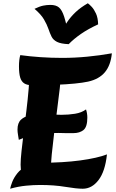

<svg xmlns="http://www.w3.org/2000/svg" viewBox="-20 -1135 709 1174"><path d="M140 -29Q119 -49 112.5 -73.5Q106 -98 106 -128Q106 -159 111.5 -210.5Q117 -262 125 -326Q133 -390 141.5 -459Q150 -528 155.5 -595Q161 -662 161 -719L350 -721Q352 -712 352 -703Q352 -694 352 -683Q352 -651 345.5 -595Q339 -539 330 -470Q321 -401 312 -329Q303 -257 296.5 -191.5Q290 -126 290 -77Q290 -70 290 -64Q290 -58 290 -52ZM42 19Q45 3 55 -23Q65 -49 86.5 -76Q108 -103 145.5 -121.5Q183 -140 241 -140Q301 -140 359.5 -143.5Q418 -147 470 -154Q522 -161 564 -170.5Q606 -180 634 -191Q623 -87 582.5 -34Q542 19 486 19Q448 19 379.5 7.5Q311 -4 225 -4Q185 -4 138.5 0.5Q92 5 42 19ZM95 -280Q93 -295 90 -311.5Q87 -328 87 -343Q87 -383 108 -403Q129 -423 164 -429.5Q199 -436 242 -436Q261 -436 280 -435.5Q299 -435 318.5 -434Q338 -433 356 -433Q399 -433 439 -439.5Q479 -446 506 -466Q510 -454 512 -441Q514 -428 514 -416Q514 -359 490.5 -340Q467 -321 429 -321Q404 -321 381.5 -321Q359 -321 339 -322Q286 -322 246.5 -319Q207 -316 172 -307Q137 -298 95 -280ZM175 -614Q146 -614 128.5 -625Q111 -636 103.5 -661Q96 -686 96 -729Q96 -749 98 -767Q100 -785 104 -798Q162 -790 228 -785.5Q294 -781 360 -781Q437 -781 514 -788.5Q591 -796 664 -809Q657 -736 621.5 -693.5Q586 -651 519 -636Q487 -629 436.5 -624Q386 -619 320 -616.5Q254 -614 175 -614ZM517 -1115Q527 -1108 541 -1093Q555 -1078 567 -1052Q579 -1026 580 -986Q519 -958 475 -927.5Q431 -897 400 -865Q352 -867 328.5 -879Q305 -891 295 -911.5Q285 -932 276 -958.5Q267 -985 249 -1016Q231 -1047 191 -1081Q222 -1096 244 -1100.5Q266 -1105 288 -1105Q322 -1105 340.5 -1089.5Q359 -1074 372 -1034Q385 -994 399 -922L354 -942Q373 -974 393 -1003.5Q413 -1033 442.5 -1061Q472 -1089 517 -1115Z"/></svg>

Font: Merienda Black
Style: Regular
Weight: 900
Designer: Eduardo Rodriguez Tunni
Foundry: Eduardo Rodriguez Tunni
Version: Version 2.001